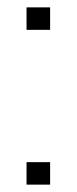

<svg xmlns="http://www.w3.org/2000/svg" viewBox="-20 -501 208 521"><path d="M52 0H116V-61H52ZM52 -420H116V-481H52Z"/></svg>

Font: Resamitz
Style: Regular
Weight: 500
Designer: gluk
Foundry: gluk
Version: Version 0.047